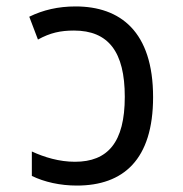

<svg xmlns="http://www.w3.org/2000/svg" viewBox="-20 -567 570 597"><path d="M219 10C363 10 456 -70 456 -265C456 -469 354 -547 215 -547C161 -547 114 -536 71 -515L98 -444C136 -465 168 -472 210 -472C317 -472 368 -406 368 -266C368 -124 315 -64 213 -64C164 -64 118 -78 79 -96V-20C118 -1 167 10 219 10Z"/></svg>

Font: Noto Sans Mono Condensed
Style: Regular
Weight: 400
Width: 3
Designer: Monotype Design Team
Foundry: Monotype Imaging Inc.
Version: Version 2.014